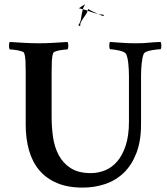

<svg xmlns="http://www.w3.org/2000/svg" viewBox="-20 -847 760 874"><path d="M157 -650Q187 -650 222.5 -652Q258 -654 287 -656Q291 -651 291 -639Q291 -627 287 -622Q283 -622 272.5 -621Q262 -620 251.5 -618Q241 -616 232.5 -613Q224 -610 222 -605Q217 -591 216 -569.5Q215 -548 215 -520V-314Q215 -268 221.5 -222.5Q228 -177 247.5 -140.5Q267 -104 302 -81.5Q337 -59 394 -59Q427 -59 458 -71.5Q489 -84 513 -111.5Q537 -139 552 -184Q567 -229 567 -293V-500Q567 -530 564 -558.5Q561 -587 554 -601Q551 -607 541.5 -611Q532 -615 520 -617.5Q508 -620 497 -621.5Q486 -623 481 -623Q477 -628 477.5 -639.5Q478 -651 480 -656Q513 -654 539 -652Q565 -650 599 -650Q632 -650 656 -652.5Q680 -655 711 -656Q714 -652 714.5 -640.5Q715 -629 711 -623Q707 -623 695.5 -622Q684 -621 671 -618.5Q658 -616 647.5 -612Q637 -608 634 -601Q628 -587 625 -559Q622 -531 622 -501V-280Q622 -205 601 -150.5Q580 -96 544 -61Q508 -26 459.5 -9.5Q411 7 356 7Q288 7 239 -14Q190 -35 158.5 -72.5Q127 -110 112 -163Q97 -216 97 -279V-520Q97 -548 96 -569.5Q95 -591 90 -605Q89 -610 80 -613Q71 -616 60.5 -618Q50 -620 39.5 -621Q29 -622 24 -622Q21 -627 21 -639Q21 -651 24 -656Q54 -654 90 -652Q126 -650 157 -650ZM450 -774Q446 -774 426 -784Q414 -786 402.5 -790Q391 -794 379 -798Q376 -788 369.5 -779Q363 -770 357 -761Q351 -752 347.5 -744.5Q344 -737 346 -730Q344 -729 341.5 -729Q339 -729 337 -733Q347 -746 349.5 -766.5Q352 -787 357 -805Q353 -806 349 -807Q345 -808 341 -809H338Q337 -808 337 -808Q342 -812 354 -819.5Q366 -827 368 -827Q364 -822 361.5 -816.5Q359 -811 357 -805Q371 -802 379 -798Q381 -804 381 -806Q389 -801 401.5 -795Q414 -789 426 -784Q432 -782 438 -781.5Q444 -781 451 -780Q454 -776 450 -774Z"/></svg>

Font: Vermiglione SemiBold
Style: Regular
Weight: 600
Version: Version 1.000